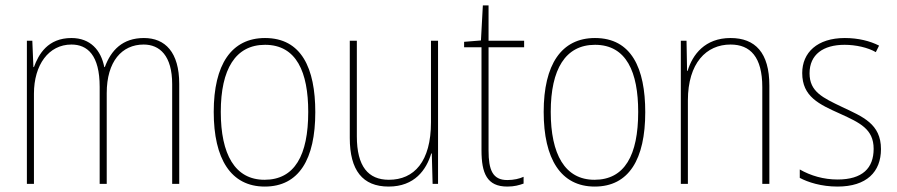

<svg xmlns="http://www.w3.org/2000/svg" viewBox="-20 -677 3304 707"><path d="M510 -537C431 -537 389 -492 366 -430H364C352 -492 313 -537 243 -537C156 -537 122 -477 105 -430H103L99 -527H79V0H105V-332C105 -438 159 -513 243 -513C302 -513 347 -474 347 -357V0H373V-334C373 -451 429 -513 509 -513C568 -513 614 -472 614 -367V0H640V-368C640 -485 588 -537 510 -537Z M1141 -264C1141 -426 1090 -537 956 -537C832 -537 767 -439 767 -265C767 -92 830 10 955 10C1081 10 1141 -91 1141 -264ZM793 -265C793 -422 847 -512 956 -512C1072 -512 1115 -411 1115 -265C1115 -105 1065 -15 954 -15C845 -15 793 -109 793 -265Z M1593 -527H1567V-227C1567 -82 1505 -15 1412 -15C1336 -15 1294 -64 1294 -175V-527H1268V-169C1268 -50 1315 10 1411 10C1507 10 1550 -52 1568 -112H1570L1573 0H1593Z M1848 -14C1794 -14 1779 -51 1779 -123V-503H1910V-527H1779V-657H1758L1751 -528L1689 -523V-503H1753V-124C1753 -39 1773 10 1848 10C1874 10 1891 5 1908 -1V-26C1893 -19 1872 -14 1848 -14Z M2356 -264C2356 -426 2305 -537 2171 -537C2047 -537 1982 -439 1982 -265C1982 -92 2045 10 2170 10C2296 10 2356 -91 2356 -264ZM2008 -265C2008 -422 2062 -512 2171 -512C2287 -512 2330 -411 2330 -265C2330 -105 2280 -15 2169 -15C2060 -15 2008 -109 2008 -265Z M2670 -537C2576 -537 2530 -476 2512 -416H2510L2508 -527H2487V0H2513V-307C2513 -445 2581 -513 2670 -513C2743 -513 2787 -467 2787 -356V0H2813V-362C2813 -483 2761 -537 2670 -537Z M3224 -128C3224 -221 3157 -247 3081 -283C3010 -317 2961 -339 2961 -407C2961 -476 3011 -512 3090 -512C3131 -512 3176 -502 3205 -485L3217 -509C3184 -526 3140 -537 3091 -537C2989 -537 2934 -483 2934 -408C2934 -321 2996 -293 3074 -258C3146 -225 3197 -202 3197 -129C3197 -58 3156 -16 3064 -16C3013 -16 2965 -30 2925 -53V-22C2955 -6 3004 10 3064 10C3171 10 3224 -44 3224 -128Z"/></svg>

Font: Noto Sans Oriya Cond Thin
Style: Regular
Weight: 100
Width: 3
Designer: Amélie Bonet and Sol Matas
Foundry: Google LLC
Version: Version 2.006